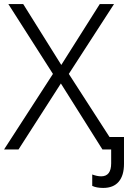

<svg xmlns="http://www.w3.org/2000/svg" viewBox="-20 -734 645 943"><path d="M433 179V123Q457 132 477 132Q526 132 526 68V0H483L279 -324L71 0H0L240 -371L21 -714H94L281 -415L470 -714H540L318 -371L518 -61H589V71Q589 128 563 158.5Q537 189 487 189Q454 189 433 179Z"/></svg>

Font: OpenSansMMV
Style: Light
Weight: 300
Foundry: Ascender Corporation
Version: Version 4.001